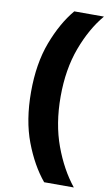

<svg xmlns="http://www.w3.org/2000/svg" viewBox="-99 -778 569 1007"><g transform="rotate(10 185.0 -275.0)"><path d="M212 180Q148 103 105 -10.5Q62 -124 62 -275Q62 -426 105 -540Q148 -654 212 -730H370Q304 -652 261.5 -537.5Q219 -423 219 -278Q219 -133 261.5 -17.5Q304 98 370 180Z"/></g></svg>

Font: MuseoModerno Thin
Style: Bold
Weight: 700
Version: Version 1.003